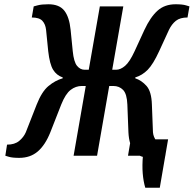

<svg xmlns="http://www.w3.org/2000/svg" viewBox="-20 -730 908 900"><path d="M70 10Q38 10 21.5 5Q5 0 5 0L13 -52Q49 -52 70 -69.5Q91 -87 101 -110L152 -240Q176 -301 207.5 -327Q239 -353 274 -363V-367Q245 -377 229 -403Q213 -429 206 -490L196 -590Q193 -617 178.5 -632.5Q164 -648 129 -648L138 -700Q138 -700 156.5 -705Q175 -710 207 -710Q258 -710 281.5 -680Q305 -650 311 -590L321 -490Q326 -440 341 -421.5Q356 -403 377 -403H396L448 -700H558L506 -403H524Q545 -403 566.5 -421.5Q588 -440 611 -490L657 -590Q685 -650 718.5 -680Q752 -710 803 -710Q835 -710 851.5 -705Q868 -700 868 -700L859 -648Q824 -648 804.5 -632.5Q785 -617 772 -590L726 -490Q698 -429 672.5 -403Q647 -377 614 -367V-363Q644 -353 667 -327Q690 -301 692 -240L697 -110Q699 -87 713.5 -69.5Q728 -52 763 -52L755 0Q755 0 736.5 5Q718 10 686 10Q634 10 609.5 -20Q585 -50 582 -110L577 -240Q575 -290 557 -308.5Q539 -327 511 -327H492L435 0H325L382 -327H364Q335 -327 311 -308.5Q287 -290 267 -240L216 -110Q192 -50 157 -20Q122 10 70 10ZM661 150Q652 120 649 82.5Q646 45 650 0H580L593 -77H768L729 150Z"/></svg>

Font: Cuprum SemiBold
Style: Italic
Weight: 600
Italic angle: -10°
Version: Version 3.000